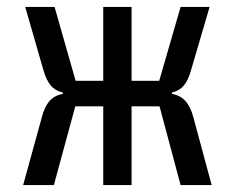

<svg xmlns="http://www.w3.org/2000/svg" viewBox="-20 -536 680 556"><path d="M279 -228H198L136 0H47L101 -196Q109 -227 123.5 -243.5Q138 -260 162 -264V-268Q140 -273 127 -288.5Q114 -304 106 -332L53 -516H138L199 -302H279V-516H361V-302H441L503 -516H587L533 -332Q525 -303 512 -288Q499 -273 478 -268V-264Q502 -260 517 -243.5Q532 -227 540 -196L593 0H503L442 -228H361V0H279Z"/></svg>

Font: Writer
Style: Regular
Weight: 400
Monospace: yes
Designer: Mike Abbink, Paul van der Laan, Pieter van Rosmalen
Foundry: Bold Monday
Version: Version 2.001 2020